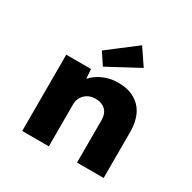

<svg xmlns="http://www.w3.org/2000/svg" viewBox="-176 -987 1160 1162"><g transform="rotate(30 404.0 -406.0)"><path d="M124 0V-533H297L306 -409L262 -397Q274 -437 305 -470.5Q336 -504 382 -524Q428 -544 483 -544Q550 -544 597.5 -517Q645 -490 669 -440.5Q693 -391 693 -323V0H507V-295Q507 -326 496 -347Q485 -368 463.5 -379.5Q442 -391 413 -391Q388 -391 369 -383Q350 -375 337 -361.5Q324 -348 317 -331.5Q310 -315 310 -298V0H217Q178 0 155 0Q132 0 124 0ZM352 -581 298 -663 493 -812 570 -698Z"/></g></svg>

Font: Lexend Exa ExtraBold
Style: Regular
Weight: 800
Designer: Bonnie Shaver-Troup, Thomas Jockin
Foundry: Lexend
Version: Version 1.007